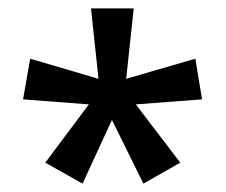

<svg xmlns="http://www.w3.org/2000/svg" viewBox="-20 -780 538 458"><path d="M299 -760 281 -592 446 -640 462 -543 304 -531 410 -392 322 -342 247 -494 177 -342 88 -392 192 -531 35 -543 52 -640 215 -592 197 -760Z"/></svg>

Font: Noto Sans Lao UI SemCond Med
Style: Regular
Weight: 500
Width: 4
Designer: Monotype Design Team
Foundry: Monotype Imaging Inc.
Version: Version 2.000; ttfautohint (v1.8.4.7-5d5b)